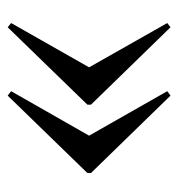

<svg xmlns="http://www.w3.org/2000/svg" viewBox="-2 -501 464 500"><g transform="rotate(-90 230.0 -251.0)"><path d="M104.5 -290 242.5 -47.5 231 -39 29.5 -246V-255.5L231 -463L242.5 -454L104.5 -212ZM282.5 -290 420 -47.5 409 -39 207.5 -246V-255.5L409 -463L420 -454L282.5 -212Z"/></g></svg>

Font: Newsreader 60pt
Style: Regular
Weight: 400
Designer: Hugues Gentile
Foundry: Production Type
Version: Version 1.003